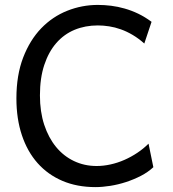

<svg xmlns="http://www.w3.org/2000/svg" viewBox="-20 -745 702 777"><path d="M600.6 -68.4Q579.1 -48.3 550.3 -33.4Q521.5 -18.6 490 -8.3Q458.5 2 426.3 7.1Q394 12.2 366.2 12.2Q292 12.2 232.9 -12.9Q173.8 -38.1 132.3 -84.7Q90.8 -131.3 68.6 -197.8Q46.4 -264.2 46.4 -346.7Q46.4 -440.9 73.7 -512Q101.1 -583 146.7 -630.4Q192.4 -677.7 252 -701.4Q311.5 -725.1 376 -725.1Q402.3 -725.1 429.7 -721.7Q457 -718.3 484.6 -710.4Q512.2 -702.6 539.6 -689.5Q566.9 -676.3 593.3 -656.7L564 -568.8Q541 -589.4 517.1 -603.5Q493.2 -617.7 469.2 -626.2Q445.3 -634.8 421.6 -638.4Q397.9 -642.1 376 -642.1Q324.7 -642.1 281.7 -624.3Q238.8 -606.4 207.8 -570.8Q176.8 -535.2 159.2 -482.2Q141.6 -429.2 141.6 -358.9Q141.6 -293 158.9 -240.2Q176.3 -187.5 206.8 -150.4Q237.3 -113.3 279.3 -93.3Q321.3 -73.2 371.1 -73.2Q398.9 -73.2 427.5 -79.6Q456.1 -85.9 483.4 -97.9Q510.7 -109.9 535.6 -126.5Q560.5 -143.1 581.1 -163.6Z"/></svg>

Font: Andika
Style: Regular
Weight: 400
Designer: Victor Gaultney, Annie Olsen, Julie Remington, Don Collingsworth, Eric Hays
Foundry: SIL International
Version: Version 1.001